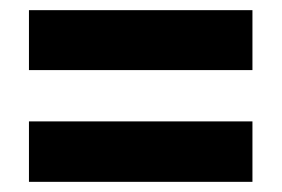

<svg xmlns="http://www.w3.org/2000/svg" viewBox="-20 -541 555 378"><path d="M37 -403H477V-521H37ZM37 -183H477V-302H37Z"/></svg>

Font: Noto Sans Khmer UI Condensed ExtraBold
Style: Regular
Weight: 800
Width: 3
Designer: Danh Hong and the Monotype Design Team
Foundry: Monotype Imaging Inc.
Version: Version 2.002